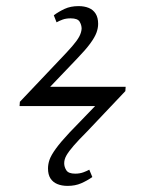

<svg xmlns="http://www.w3.org/2000/svg" viewBox="-20 -560 470 628"><path d="M201 48Q182 48 167.5 42Q153 36 145 23.5Q137 11 137 -9Q137 -23 142 -37.5Q147 -52 162.5 -73.5Q178 -95 207 -126L291 -213H44L45 -227L172 -361Q200 -390 216 -408.5Q232 -427 239 -440Q246 -453 247 -466Q247 -478 240.5 -489Q234 -500 211 -500Q196 -500 185 -496Q174 -492 165 -487L156 -510Q172 -522 191.5 -531Q211 -540 237 -540Q256 -540 270.5 -534Q285 -528 293 -515Q301 -502 301 -482Q301 -468 295.5 -453Q290 -438 275 -417.5Q260 -397 230 -366L144 -276H391L390 -262L265 -130Q237 -102 221 -83.5Q205 -65 197.5 -52Q190 -39 190 -26Q190 -14 197 -3Q204 8 226 8Q241 8 253 3.5Q265 -1 272 -5L282 19Q265 31 245.5 39.5Q226 48 201 48Z"/></svg>

Font: Literata ExtraLight
Style: Italic
Weight: 250
Italic angle: -2°
Designer: Latin by Veronika Burian and Jose Scaglione. Greek by Irene Vlachou. Cyrillic by Vera Evstafieva
Foundry: TypeTogether
Version: Version 3.002